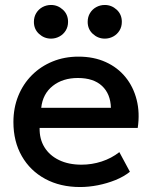

<svg xmlns="http://www.w3.org/2000/svg" viewBox="-20 -738 612 773"><path d="M302.5 15Q222.5 15 162 -17.8Q101.5 -50.5 67.8 -109.5Q34 -168.5 34 -246.5Q34 -303.5 53.5 -351.8Q73 -400 108.5 -435.5Q144 -471 191.8 -490.5Q239.5 -510 296 -510Q357.5 -510 405.5 -488.2Q453.5 -466.5 485.2 -427.5Q517 -388.5 530.2 -336.2Q543.5 -284 534.5 -223H139.5Q138.5 -178.5 159 -145.2Q179.5 -112 217.8 -93.5Q256 -75 308 -75Q350 -75 389.2 -87.8Q428.5 -100.5 460.5 -125.5L503 -46.5Q479 -27 445 -13.2Q411 0.5 374 7.8Q337 15 302.5 15ZM146 -304H426.5Q425 -360 390.8 -392Q356.5 -424 293.5 -424Q232.5 -424 192.2 -392Q152 -360 146 -304ZM185.5 -582.5Q158 -582.5 137.2 -601.5Q116.5 -620.5 116.5 -650Q116.5 -670 126 -685.5Q135.5 -701 151.2 -709.5Q167 -718 185.5 -718Q212.5 -718 233.2 -699Q254 -680 254 -650Q254 -630 244.5 -614.8Q235 -599.5 219.2 -591Q203.5 -582.5 185.5 -582.5ZM402 -582.5Q374.5 -582.5 353.8 -601.5Q333 -620.5 333 -650Q333 -670 342.5 -685.5Q352 -701 367.8 -709.5Q383.5 -718 402 -718Q429 -718 449.8 -699Q470.5 -680 470.5 -650Q470.5 -630 461 -614.8Q451.5 -599.5 435.8 -591Q420 -582.5 402 -582.5Z"/></svg>

Font: Geologica Cursive
Style: Regular
Weight: 400
Designer: Sindre Bremnes, Frode Helland
Foundry: Monokrom Skriftforlag AS
Version: Version 1.010;gftools[0.9.28]